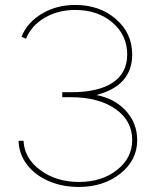

<svg xmlns="http://www.w3.org/2000/svg" viewBox="-20 -739 623 768"><path d="M294.9 8.8Q228.5 8.8 173.8 -15.1Q119.1 -39.1 87.4 -81.3Q55.7 -123.5 54.2 -175.8H74.2Q77.1 -106 141.1 -58.6Q205.1 -11.2 295.9 -11.2Q387.2 -11.2 448 -59.1Q508.8 -106.9 508.8 -179.2Q508.8 -256.3 441.7 -303.2Q374.5 -350.1 264.2 -350.1H229V-370.1H264.2Q373.5 -370.1 431.2 -408.7Q488.8 -447.3 488.8 -521Q488.8 -598.1 429.9 -648.7Q371.1 -699.2 280.8 -699.2Q211.9 -699.2 158.4 -667.7Q105 -636.2 84 -584L65.9 -591.8Q88.9 -649.4 147.7 -684.3Q206.5 -719.2 280.8 -719.2Q378.9 -719.2 443.8 -662.6Q508.8 -606 508.8 -521Q508.8 -396 365.2 -358.9Q439.5 -344.7 484.1 -295.2Q528.8 -245.6 528.8 -178.2Q528.8 -98.6 461.7 -44.9Q394.5 8.8 294.9 8.8Z"/></svg>

Font: Rawline Thin
Style: Regular
Weight: 250
Designer: Matt McInerney, Pablo Impallari, Rodrigo Fuenzalida
Foundry: Matt McInerney, Pablo Impallari, Rodrigo Fuenzalida
Version: Version 4.020;PS 004.020;hotconv 1.0.88;makeotf.lib2.5.64775